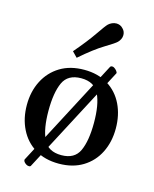

<svg xmlns="http://www.w3.org/2000/svg" viewBox="-124 -855 804 1005"><g transform="rotate(15 278.5 -353.0)"><path d="M37.6 -240.2Q37.6 -313 67.1 -370.8Q96.7 -428.7 151.1 -461.9Q205.6 -495.1 281.2 -495.1Q356.4 -495.1 409.9 -461.9Q463.4 -428.7 491.5 -370.8Q519.5 -313 519.5 -240.2Q519.5 -167.5 490.7 -109.9Q461.9 -52.2 407.5 -19Q353 14.2 277.8 14.2Q202.1 14.2 148.4 -19Q94.7 -52.2 66.2 -109.9Q37.6 -167.5 37.6 -240.2ZM154.8 -240.2Q154.8 -142.1 180.9 -87.2Q207 -32.2 279.3 -32.2Q351.1 -32.2 376.2 -87.2Q401.4 -142.1 401.4 -240.2Q401.4 -338.4 375.2 -393.3Q349.1 -448.2 277.3 -448.2Q205.1 -448.2 179.9 -393.1Q154.8 -337.9 154.8 -240.2ZM407.2 -545.4Q410.2 -549.8 417 -549.8Q422.9 -549.8 427.7 -546.9Q435.5 -542.5 442.1 -534.4Q448.7 -526.4 447.8 -521L140.1 64Q137.2 67.4 131.8 67.4Q123 67.4 116.2 63Q98.6 51.8 100.1 39.6ZM225.6 -545.4 198.2 -573.7Q257.8 -643.1 292.5 -693.8Q327.1 -744.6 338.4 -755.4Q346.2 -762.7 357.4 -767.8Q368.7 -772.9 381.3 -772.9Q390.1 -772.9 399.7 -769.3Q409.2 -765.6 417 -756.8Q424.8 -749 428 -740.5Q431.2 -731.9 431.2 -723.1Q431.2 -710.9 426 -700.7Q420.9 -690.4 413.1 -682.6Q401.9 -671.4 351.1 -640.9Q300.3 -610.4 225.6 -545.4Z"/></g></svg>

Font: Gelasio Medium
Style: Regular
Weight: 500
Designer: Eben Sorkin
Foundry: Eben Sorkin
Version: Version 1.008